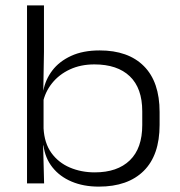

<svg xmlns="http://www.w3.org/2000/svg" viewBox="-20 -682 668 714"><path d="M347.5 12Q290.5 12 246.2 -6.8Q202 -25.5 174.8 -60Q147.5 -94.5 141.5 -142H120L142 -204.5Q145 -149.5 171.2 -113.2Q197.5 -77 239.8 -59Q282 -41 332.5 -41Q416.5 -41 462.8 -85.8Q509 -130.5 509 -217V-268Q509 -354 462.8 -398.2Q416.5 -442.5 331 -442.5Q280 -442.5 239.8 -423.8Q199.5 -405 173.5 -372.5Q147.5 -340 139 -298.5L122 -346H141.5Q149 -386 174.5 -419.8Q200 -453.5 244.2 -474Q288.5 -494.5 350.5 -494.5Q457 -494.5 515.2 -436Q573.5 -377.5 573.5 -265.5V-217.5Q573.5 -105 514.5 -46.5Q455.5 12 347.5 12ZM80.5 0V-662H143.5V-489L141 -343.5L142 -328.5V-157L140.5 -136.5L144 0Z"/></svg>

Font: Anek Gujarati SemiExpanded Light
Style: Regular
Weight: 300
Width: 6
Designer: Mrunmayee Ghaisas (Gujarati), Yesha Goshar (Latin)
Foundry: Ek Type
Version: Version 1.003